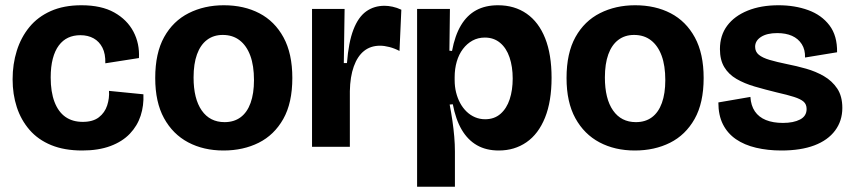

<svg xmlns="http://www.w3.org/2000/svg" viewBox="-20 -559 3248 731"><path d="M293 14Q225 14 175 -6.5Q125 -27 92.5 -64.5Q60 -102 44 -151Q28 -200 28 -257Q28 -315 44 -366Q60 -417 92 -456Q124 -495 173.5 -517Q223 -539 290 -539Q366 -539 415 -511.5Q464 -484 488 -438.5Q512 -393 509 -338L381 -318Q382 -354 370 -377.5Q358 -401 336.5 -413Q315 -425 286 -425Q260 -425 239.5 -415.5Q219 -406 204 -386Q189 -366 181 -335.5Q173 -305 173 -264Q173 -209 187.5 -171Q202 -133 229 -114Q256 -95 295 -95Q334 -95 356.5 -112.5Q379 -130 388 -157.5Q397 -185 395 -213L526 -200Q528 -157 515.5 -118.5Q503 -80 474.5 -50Q446 -20 400.5 -3Q355 14 293 14Z M831 14Q755 14 696.5 -17Q638 -48 604.5 -109Q571 -170 571 -262Q571 -357 605 -418Q639 -479 698.5 -509Q758 -539 832 -539Q909 -539 967.5 -508.5Q1026 -478 1059.5 -416.5Q1093 -355 1093 -262Q1093 -167 1058.5 -106Q1024 -45 965 -15.5Q906 14 831 14ZM835 -94Q871 -94 896 -112.5Q921 -131 934 -167Q947 -203 947 -254Q947 -309 933 -347Q919 -385 892.5 -405.5Q866 -426 828 -426Q793 -426 768 -407Q743 -388 730 -352Q717 -316 717 -264Q717 -183 748 -138.5Q779 -94 835 -94Z M1168 0V-270V-525H1292L1289 -319H1301Q1307 -398 1325.5 -446Q1344 -494 1374 -515.5Q1404 -537 1444 -537Q1458 -537 1474.5 -533.5Q1491 -530 1508 -522L1501 -365Q1482 -375 1462.5 -380Q1443 -385 1427 -385Q1391 -385 1366 -365Q1341 -345 1327 -306Q1313 -267 1312 -212V0Z M1568 152V-307V-525H1693L1691 -366L1701 -365Q1712 -424 1735 -462.5Q1758 -501 1793 -520Q1828 -539 1876 -539Q1939 -539 1985 -507Q2031 -475 2055.5 -413.5Q2080 -352 2080 -263Q2080 -173 2055 -111Q2030 -49 1984.5 -17.5Q1939 14 1879 14Q1831 14 1796 -6Q1761 -26 1738 -65Q1715 -104 1704 -162L1692 -161Q1698 -130 1702.5 -99Q1707 -68 1709.5 -38.5Q1712 -9 1712 18V152ZM1827 -105Q1862 -105 1885.5 -125.5Q1909 -146 1920.5 -181Q1932 -216 1932 -260Q1932 -305 1920 -340.5Q1908 -376 1884 -396Q1860 -416 1826 -416Q1800 -416 1779 -404.5Q1758 -393 1742.5 -372.5Q1727 -352 1719 -324.5Q1711 -297 1711 -265V-254Q1711 -229 1716.5 -207Q1722 -185 1732 -166.5Q1742 -148 1756.5 -134Q1771 -120 1789 -112.5Q1807 -105 1827 -105Z M2397 14Q2321 14 2262.5 -17Q2204 -48 2170.5 -109Q2137 -170 2137 -262Q2137 -357 2171 -418Q2205 -479 2264.5 -509Q2324 -539 2398 -539Q2475 -539 2533.5 -508.5Q2592 -478 2625.5 -416.5Q2659 -355 2659 -262Q2659 -167 2624.5 -106Q2590 -45 2531 -15.5Q2472 14 2397 14ZM2401 -94Q2437 -94 2462 -112.5Q2487 -131 2500 -167Q2513 -203 2513 -254Q2513 -309 2499 -347Q2485 -385 2458.5 -405.5Q2432 -426 2394 -426Q2359 -426 2334 -407Q2309 -388 2296 -352Q2283 -316 2283 -264Q2283 -183 2314 -138.5Q2345 -94 2401 -94Z M2955 14Q2903 14 2858.5 3.5Q2814 -7 2782 -29Q2750 -51 2732.5 -85.5Q2715 -120 2715 -169L2837 -190Q2839 -157 2854 -135Q2869 -113 2896 -102Q2923 -91 2961 -91Q3001 -91 3026 -104Q3051 -117 3051 -144Q3051 -162 3039.5 -172Q3028 -182 3003 -190Q2978 -198 2938 -207Q2893 -218 2853.5 -229.5Q2814 -241 2784 -258.5Q2754 -276 2737.5 -303.5Q2721 -331 2721 -372Q2721 -424 2748.5 -461Q2776 -498 2826.5 -518.5Q2877 -539 2944 -539Q3006 -539 3057 -520.5Q3108 -502 3138 -462.5Q3168 -423 3167 -360L3045 -340Q3046 -370 3032.5 -391Q3019 -412 2995.5 -422.5Q2972 -433 2939 -433Q2900 -433 2877.5 -418.5Q2855 -404 2855 -381Q2855 -362 2869 -350.5Q2883 -339 2910 -331Q2937 -323 2976 -315Q3012 -308 3049 -297.5Q3086 -287 3117 -269Q3148 -251 3167.5 -222Q3187 -193 3187 -148Q3187 -99 3159.5 -62Q3132 -25 3080.5 -5.5Q3029 14 2955 14Z"/></svg>

Font: Bricolage Grotesque 72pt
Style: Bold
Weight: 700
Designer: Mathieu Triay
Foundry: Atelier Triay
Version: Version 1.001;gftools[0.9.33.dev8+g029e19f]